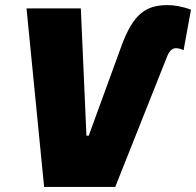

<svg xmlns="http://www.w3.org/2000/svg" viewBox="-20 -733 769 753"><path d="M459 -560C502 -672 547 -713 637 -713C662 -713 695 -708 729 -695L700 -536C691 -540 682 -544 670 -544C657 -544 645 -535 636 -513L432 0H153L84 -700H297L319 -201H328Z"/></svg>

Font: Fixel Text 20240404 Black
Style: Italic
Weight: 900
Width: 4
Italic angle: -10°
Designer: AlfaBravo + MacPaw
Foundry: Kyrylo Tkachov, Marchela Mozhyna, Serhii Makarenko, Maria Weinstein, Zakhar Kryvoshyya
Version: Version 1.211;Glyphs 3.2 (3225)